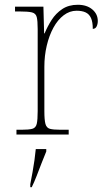

<svg xmlns="http://www.w3.org/2000/svg" viewBox="-20 -564 445 805"><path d="M49 0V-20H71Q101 -20 115.5 -24Q130 -28 134 -44.5Q138 -61 138 -98V-442Q138 -477 134 -492.5Q130 -508 114 -512Q98 -516 61 -516H43V-536H162L165 -424H167Q179 -453 196.5 -480.5Q214 -508 241 -526Q268 -544 306 -544Q344 -544 367 -524.5Q390 -505 390 -476Q390 -463 385 -453Q380 -443 369 -443Q369 -472 361.5 -488.5Q354 -505 339 -512Q324 -519 301 -519Q272 -519 247 -500Q222 -481 204 -448Q186 -415 176 -372.5Q166 -330 166 -284V-98Q166 -61 170.5 -44.5Q175 -28 189 -24Q203 -20 233 -20H268V0ZM107 208Q112 183 116.5 157.5Q121 132 124.5 107.5Q128 83 130 61H174V71Q165 92 154.5 119.5Q144 147 133.5 174Q123 201 113 221H107Z"/></svg>

Font: Noto Serif Lao Thin
Style: Regular
Weight: 250
Designer: Monotype Design Team
Foundry: Monotype Imaging Inc.
Version: Version 2.003